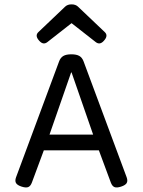

<svg xmlns="http://www.w3.org/2000/svg" viewBox="-20 -833 640 858"><path d="M271.5 -803.7 151.9 -689.9Q134.3 -673.8 155.3 -650.9Q173.3 -630.4 191.9 -645L299.8 -729.5L407.7 -645Q426.3 -630.4 444.3 -650.9Q465.3 -673.8 447.8 -689.9L328.1 -803.7Q317.4 -813.5 299.8 -813.5Q282.2 -813.5 271.5 -803.7ZM244.1 -558.6 51.8 -41Q45.9 -24.9 51.5 -15.1Q57.1 -5.4 76.7 1Q96.2 7.3 106.4 2.9Q116.7 -1.5 122.6 -17.6L193.4 -208.5L198.2 -222.7L297.9 -509.3H299.8L399.4 -222.2L404.3 -208.5L475.1 -17.6Q481 -1.5 491.2 2.9Q501.5 7.3 521 1Q540.5 -5.4 546.1 -15.1Q551.8 -24.9 545.9 -41L353.5 -558.6Q347.2 -575.7 334.5 -583Q321.8 -590.3 298.8 -590.3Q275.9 -590.3 263.2 -583Q250.5 -575.7 244.1 -558.6ZM163.6 -231.4V-161.1H436V-231.4Z"/></svg>

Font: Courier Prime Code
Style: Regular
Weight: 400
Designer: Alan Dague-Greene
Foundry: Quote-Unquote Apps
Version: Version 3.18